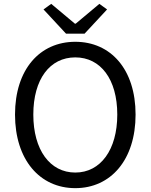

<svg xmlns="http://www.w3.org/2000/svg" viewBox="-20 -964 782 997"><path d="M371 13C555 13 684 -134 684 -369C684 -604 555 -747 371 -747C187 -747 58 -604 58 -369C58 -134 187 13 371 13ZM371 -68C239 -68 153 -186 153 -369C153 -553 239 -666 371 -666C502 -666 589 -553 589 -369C589 -186 502 -68 371 -68ZM323 -789H419L536 -915L496 -944L373 -841H369L246 -944L206 -915Z"/></svg>

Font: Noto Sans CJK KR Regular
Style: Regular
Weight: 400
Designer: Ryoko NISHIZUKA (kana & ideographs); Paul D. Hunt (Latin, Greek & Cyrillic); Wenlong ZHANG (bopomofo); Sandoll Communica
Foundry: Adobe Systems Incorporated
Version: Version 1.004;PS 1.004;hotconv 1.0.82;makeotf.lib2.5.63406